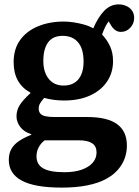

<svg xmlns="http://www.w3.org/2000/svg" viewBox="-20 -623 630 873"><path d="M261 230Q199 230 153.5 222Q108 214 78.5 198Q49 182 34.5 158.5Q20 135 20 104Q20 75 32 54Q44 33 67.5 17.5Q91 2 122 -10V-13Q89 -23 72 -46Q55 -69 55 -94Q55 -121 69 -144Q83 -167 118 -199V-202Q81 -222 61.5 -256.5Q42 -291 42 -340Q42 -400 71.5 -441Q101 -482 153 -503.5Q205 -525 270 -525Q291 -525 314.5 -521.5Q338 -518 361.5 -511.5Q385 -505 404 -494Q426 -545 454 -574Q482 -603 519 -603Q539 -603 555 -595.5Q571 -588 580.5 -574.5Q590 -561 590 -541Q590 -516 572.5 -497Q555 -478 530 -478Q516 -478 505 -485.5Q494 -493 486 -506L474 -526Q465 -514 458 -499.5Q451 -485 444 -466Q466 -443 480 -413.5Q494 -384 494 -345Q494 -293 467 -252.5Q440 -212 390 -189Q340 -166 271 -166Q245 -166 221 -169.5Q197 -173 181 -178Q168 -163 162 -152.5Q156 -142 156 -130Q156 -115 163.5 -106.5Q171 -98 187 -94.5Q203 -91 226 -91H376Q468 -91 512.5 -58.5Q557 -26 557 39Q557 69 547 97Q537 125 515.5 149.5Q494 174 460 192Q426 210 376 220Q326 230 261 230ZM273 160Q319 160 351.5 148.5Q384 137 401.5 117Q419 97 419 70Q419 42 399 28.5Q379 15 339 15H183Q165 29 155.5 47.5Q146 66 146 88Q146 125 176.5 142.5Q207 160 273 160ZM269 -234Q313 -234 336.5 -262.5Q360 -291 360 -343Q360 -401 335 -430.5Q310 -460 265 -460Q220 -460 198.5 -430Q177 -400 177 -346Q177 -295 201.5 -264.5Q226 -234 269 -234Z"/></svg>

Font: Literata 18pt SemiBold
Style: Regular
Weight: 600
Designer: Latin by Veronika Burian and Jose Scaglione. Greek by Irene Vlachou. Cyrillic by Vera Evstafieva.
Foundry: TypeTogether
Version: Version 3.103;gftools[0.9.29]